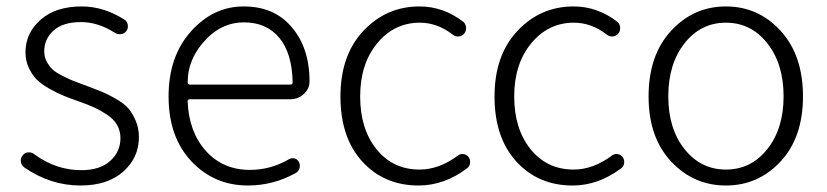

<svg xmlns="http://www.w3.org/2000/svg" viewBox="-20 -567 2585 600"><path d="M231.4 12.7Q137.7 12.7 55.7 -43.9Q44.9 -51.8 44.9 -65.4Q44.9 -74.2 50.8 -81.1Q56.6 -89.8 67.4 -90.8Q78.1 -91.8 85.9 -85.9Q154.3 -35.2 234.4 -35.2Q292 -35.2 324.2 -64Q356.4 -92.8 356.4 -135.7Q356.4 -158.2 345.7 -176.8Q335 -195.3 314 -209Q293 -222.7 273.9 -231.4Q254.9 -240.2 226.6 -250Q196.3 -260.7 178.2 -268.1Q160.2 -275.4 134.8 -289.6Q109.4 -303.7 95.2 -317.9Q81.1 -332 70.3 -354.5Q59.6 -377 59.6 -403.3Q59.6 -463.9 106.9 -505.4Q154.3 -546.9 235.4 -546.9Q304.7 -546.9 370.1 -504.9Q377.9 -499 379.4 -488.8Q380.9 -478.5 375 -470.2Q369.1 -461.9 358.9 -460.4Q348.6 -459 339.8 -463.9Q287.1 -498 233.4 -498Q176.8 -498 147.5 -471.7Q118.2 -445.3 118.2 -406.2Q118.2 -388.7 126 -374.5Q133.8 -360.4 143.1 -351.1Q152.3 -341.8 172.4 -331.5Q192.4 -321.3 204.1 -316.4Q215.8 -311.5 242.2 -301.8Q246.1 -300.8 252.9 -297.9Q284.2 -286.1 300.8 -279.3Q317.4 -272.5 342.8 -257.8Q368.2 -243.2 380.9 -228.5Q393.6 -213.9 403.8 -190.4Q414.1 -167 414.1 -138.7Q414.1 -74.2 365.2 -30.8Q316.4 12.7 231.4 12.7Z M754.9 12.7Q649.4 12.7 578.1 -63Q506.8 -138.7 506.8 -265.6Q506.8 -390.6 576.7 -468.8Q646.5 -546.9 741.2 -546.9Q835 -546.9 888.7 -485.4Q947.3 -419.9 947.3 -312.5Q947.3 -290 929.7 -273.4Q912.1 -256.8 886.7 -256.8H573.2Q566.4 -256.8 566.4 -250Q570.3 -154.3 623.5 -95.2Q676.8 -36.1 760.7 -36.1Q826.2 -36.1 882.8 -69.3Q890.6 -74.2 900.4 -71.8Q910.2 -69.3 914.1 -60.5Q918.9 -51.8 916 -41.5Q913.1 -31.2 904.3 -26.4Q834 12.7 754.9 12.7ZM566.4 -308.6Q566.4 -302.7 573.2 -302.7H886.7Q894.5 -302.7 894.5 -309.6Q894.5 -310.5 894.5 -310.5Q892.6 -401.4 852.5 -449.2Q812.5 -497.1 742.2 -497.1Q675.8 -497.1 626 -446.3Q566.4 -385.7 566.4 -308.6Z M1288.1 12.7Q1180.7 12.7 1112.3 -62Q1043.9 -136.7 1043.9 -265.6Q1043.9 -394.5 1115.7 -470.7Q1187.5 -546.9 1291 -546.9Q1365.2 -546.9 1427.7 -499Q1435.5 -492.2 1436.5 -481.4Q1437.5 -470.7 1430.7 -461.9Q1423.8 -454.1 1413.6 -453.1Q1403.3 -452.1 1394.5 -459Q1346.7 -496.1 1292 -496.1Q1211.9 -496.1 1158.7 -431.6Q1105.5 -367.2 1105.5 -265.6Q1105.5 -164.1 1156.7 -100.6Q1208 -37.1 1291 -37.1Q1352.5 -37.1 1411.1 -81.1Q1418.9 -86.9 1428.7 -85.4Q1438.5 -84 1444.3 -76.2Q1449.2 -69.3 1449.2 -60.5Q1449.2 -47.9 1439.5 -41Q1368.2 12.7 1288.1 12.7Z M1769.5 12.7Q1662.1 12.7 1593.8 -62Q1525.4 -136.7 1525.4 -265.6Q1525.4 -394.5 1597.2 -470.7Q1668.9 -546.9 1772.5 -546.9Q1846.7 -546.9 1909.2 -499Q1917 -492.2 1918 -481.4Q1918.9 -470.7 1912.1 -461.9Q1905.3 -454.1 1895 -453.1Q1884.8 -452.1 1876 -459Q1828.1 -496.1 1773.4 -496.1Q1693.4 -496.1 1640.1 -431.6Q1586.9 -367.2 1586.9 -265.6Q1586.9 -164.1 1638.2 -100.6Q1689.5 -37.1 1772.5 -37.1Q1834 -37.1 1892.6 -81.1Q1900.4 -86.9 1910.2 -85.4Q1919.9 -84 1925.8 -76.2Q1930.7 -69.3 1930.7 -60.5Q1930.7 -47.9 1920.9 -41Q1849.6 12.7 1769.5 12.7Z M2006.8 -265.6Q2006.8 -394.5 2077.1 -470.7Q2147.5 -546.9 2248.5 -546.9Q2349.6 -546.9 2419.4 -470.7Q2489.3 -394.5 2489.3 -265.6Q2489.3 -137.7 2419.4 -62.5Q2349.6 12.7 2248.5 12.7Q2147.5 12.7 2077.1 -62.5Q2006.8 -137.7 2006.8 -265.6ZM2119.1 -101.1Q2169.9 -37.1 2248.5 -37.1Q2327.1 -37.1 2377.9 -101.1Q2428.7 -165 2428.7 -266.1Q2428.7 -367.2 2377.9 -431.6Q2327.1 -496.1 2248.5 -496.1Q2169.9 -496.1 2119.1 -431.6Q2068.4 -367.2 2068.4 -266.1Q2068.4 -165 2119.1 -101.1Z"/></svg>

Font: Gen Jyuu Gothic Light
Style: Regular
Weight: 200
Designer: [Source Han Sans]
Ryoko NISHIZUKA  (kana & ideographs); Paul D. Hunt (Latin, Greek & Cyrillic); Wenlong ZHANG  (bopomofo
Version: Version 1.002.20150607